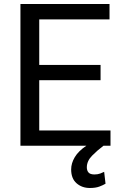

<svg xmlns="http://www.w3.org/2000/svg" viewBox="-20 -731 608 963"><path d="M534.2 -76.7V0H499Q467.8 23.4 441.7 50Q415.5 76.7 415.5 108.4Q415.5 124.5 424.1 134.3Q432.6 144 453.6 144Q469.7 144 482.4 139.4Q495.1 134.8 502.4 130.9L509.3 190.4Q497.1 197.8 478.3 204.8Q459.5 211.9 430.7 211.9Q391.1 211.9 364 188.2Q336.9 164.6 336.9 118.7Q336.9 87.9 355 57.4Q373 26.9 413.1 0H82.5V-710.9H529.3V-633.8H176.8V-405.3H484.4V-328.6H176.8V-76.7Z"/></svg>

Font: Vazirmatn RD FD
Style: Regular
Weight: 400
Designer: Saber Rastikerdar
Foundry: Saber Rastikerdar
Version: Version 33.003